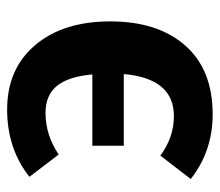

<svg xmlns="http://www.w3.org/2000/svg" viewBox="-58 -528 602 525"><g transform="rotate(-90 242.5 -265.0)"><path d="M206 -546Q317 -546 382 -469.5Q447 -393 447 -264Q447 -134 381 -59Q315 16 193 16Q92 16 16 -44L80 -127Q130 -90 188 -90Q291 -90 303 -227H107V-313H302Q296 -379 270.5 -410Q245 -441 197 -441Q136 -441 83 -405L22 -485Q99 -546 206 -546Z"/></g></svg>

Font: FiraSans
Style: Regular
Weight: 600
Designer: Carrois Corporate & Edenspiekermann AG
Foundry: Carrois Corporate GbR & Edenspiekermann AG
Version: Version 3.106;PS 003.106;hotconv 1.0.70;makeotf.lib2.5.58329